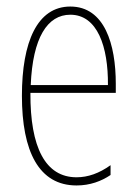

<svg xmlns="http://www.w3.org/2000/svg" viewBox="-20 -557 420 587"><path d="M195 -537C94 -537 47 -429 47 -264C47 -94 99 10 214 10C255 10 290 -3 318 -22V-52C283 -27 249 -15 214 -15C119 -15 72 -106 73 -273H334V-301C334 -421 300 -537 195 -537ZM195 -512C278 -512 311 -414 310 -297H74C80 -442 125 -512 195 -512Z"/></svg>

Font: Noto Sans Gurmukhi UI ExtraCondensed Thin
Style: Regular
Weight: 100
Width: 2
Designer: Jelle Bosma - Monotype Design Team
Foundry: Monotype Imaging Inc.
Version: Version 2.004